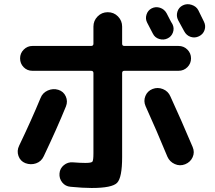

<svg xmlns="http://www.w3.org/2000/svg" viewBox="-20 -852 1040 928"><path d="M842.8 -629.9Q868.2 -629.9 885.7 -612.3Q903.3 -594.7 903.3 -569.8Q903.3 -544.9 885.7 -527.3Q868.2 -509.8 842.8 -509.8H581.1Q570.3 -509.8 570.3 -499V-92.8Q570.3 6.8 545.9 31.7Q521.5 56.6 422.9 56.6Q380.9 56.6 321.3 50.8Q295.9 48.8 280.8 29.8Q265.6 10.7 267.6 -13.7Q269.5 -38.1 288.6 -53.7Q307.6 -69.3 332 -67.4Q368.2 -64.5 392.6 -64.5Q421.9 -64.5 426.8 -70.8Q431.6 -77.1 431.6 -111.3V-499Q431.6 -509.8 419.9 -509.8H136.7Q111.3 -509.8 94.2 -527.3Q77.1 -544.9 77.1 -569.8Q77.1 -594.7 94.7 -612.3Q112.3 -629.9 136.7 -629.9H419.9Q431.6 -629.9 431.6 -640.6V-723.6Q431.6 -752 451.7 -772.5Q471.7 -793 501 -793Q530.3 -793 550.3 -772.5Q570.3 -752 570.3 -723.6V-640.6Q570.3 -629.9 581.1 -629.9ZM789.1 -666Q770.5 -657.2 749.5 -663.6Q728.5 -669.9 718.8 -689.5Q713.9 -698.2 705.1 -715.8Q696.3 -733.4 691.4 -742.2Q681.6 -760.7 688 -781.2Q694.3 -801.8 712.9 -811.5Q732.4 -821.3 753.4 -814.5Q774.4 -807.6 785.2 -788.1Q790 -779.3 798.8 -761.7Q807.6 -744.1 813.5 -735.4Q823.2 -715.8 815.9 -695.3Q808.6 -674.8 789.1 -666ZM938.5 -802.7Q943.4 -793 952.6 -773.9Q961.9 -754.9 965.8 -747.1Q975.6 -727.5 968.8 -707Q961.9 -686.5 941.9 -676.8Q921.9 -667 901.4 -673.8Q880.9 -680.7 870.1 -701.2Q861.3 -718.8 840.8 -754.9Q831.1 -774.4 837.4 -795.4Q843.8 -816.4 863.8 -826.2Q883.8 -835.9 906.2 -828.6Q928.7 -821.3 938.5 -802.7ZM102.5 -63.5Q78.1 -73.2 69.3 -98.1Q60.5 -123 72.3 -147.5Q131.8 -271.5 175.8 -377.9Q185.5 -403.3 210.9 -414.6Q236.3 -425.8 261.7 -418Q287.1 -410.2 297.9 -386.2Q308.6 -362.3 298.8 -337.9Q256.8 -234.4 191.4 -96.7Q179.7 -71.3 154.3 -62.5Q128.9 -53.7 102.5 -63.5ZM789.1 -94.7Q736.3 -222.7 683.6 -338.9Q672.9 -363.3 682.6 -387.7Q692.4 -412.1 717.3 -421.9Q742.2 -431.6 767.6 -421.4Q793 -411.1 803.7 -385.7Q854.5 -275.4 911.1 -141.6Q921.9 -116.2 911.1 -92.3Q900.4 -68.4 875 -58.1Q849.6 -47.9 824.7 -59.1Q799.8 -70.3 789.1 -94.7Z"/></svg>

Font: Rounded-X Mgen+ 1mn bold
Style: Bold
Weight: 700
Designer: [Source Han Sans]
Ryoko NISHIZUKA  (kana & ideographs); Paul D. Hunt (Latin, Greek & Cyrillic); Wenlong ZHANG  (bopomofo
Version: Version 1.059.20150602